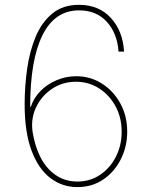

<svg xmlns="http://www.w3.org/2000/svg" viewBox="-20 -757 622 787"><path d="M296.9 9.9Q235.1 9.9 186.3 -27.3Q137.4 -64.6 109.2 -139.9Q81 -215.2 81 -329.5Q81 -403.1 91.3 -475.3Q101.6 -547.6 126.4 -606.9Q151.3 -666.2 194.6 -701.7Q237.9 -737.2 304 -737.2Q384.9 -737.2 434.1 -683.9Q483.3 -630.7 488.6 -545.5H465.9Q460.6 -620.4 418.1 -667.4Q375.7 -714.5 304 -714.5Q204.5 -714.5 154.1 -612.7Q103.7 -511 103.7 -319.6H106.5Q118.3 -355.8 146.1 -384.1Q174 -412.3 212.4 -428.4Q250.7 -444.6 292.6 -444.6Q349.8 -444.6 397.2 -414.8Q444.6 -384.9 473 -333.5Q501.4 -282 501.4 -217.3Q501.4 -157 475.7 -105.1Q449.9 -53.3 403.9 -21.7Q358 9.9 296.9 9.9ZM296.9 -12.8Q349.4 -12.8 390.4 -40.5Q431.5 -68.2 455.1 -114.7Q478.7 -161.2 478.7 -217.3Q478.7 -274.9 453.7 -321.2Q428.6 -367.5 386.2 -394.7Q343.8 -421.9 291.2 -421.9Q235.8 -421.9 191.9 -392Q148.1 -362.2 126.2 -313.4Q104.4 -264.6 115.1 -207.4Q133.2 -111.5 181.3 -62.1Q229.4 -12.8 296.9 -12.8Z"/></svg>

Font: Inter Thin BETA
Style: Regular
Weight: 100
Designer: Rasmus Andersson
Foundry: rsms
Version: Version 3.011;git-f93a4a705